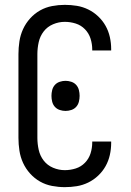

<svg xmlns="http://www.w3.org/2000/svg" viewBox="-20 -763 540 791"><path d="M247 8Q221 8 194.5 3Q168 -2 145 -15Q122 -28 104 -48Q86 -68 75 -92Q64 -116 60 -142.5Q56 -169 56 -195V-540Q56 -566 60 -592.5Q64 -619 75 -643Q86 -667 104 -687Q122 -707 145 -720Q168 -733 194.5 -738Q221 -743 247 -743Q272 -743 296.5 -739Q321 -735 343.5 -724Q366 -713 384.5 -695.5Q403 -678 415 -656.5Q427 -635 432.5 -610.5Q438 -586 438 -561V-555H360V-559Q360 -582 353 -604Q346 -626 330 -642.5Q314 -659 292 -666Q270 -673 247 -673Q222 -673 198.5 -663Q175 -653 160 -633.5Q145 -614 139.5 -589.5Q134 -565 134 -540V-195Q134 -170 139.5 -145.5Q145 -121 160 -101.5Q175 -82 198.5 -72Q222 -62 247 -62Q270 -62 292 -69Q314 -76 330 -92.5Q346 -109 353 -131Q360 -153 360 -176V-180H438V-174Q438 -149 432.5 -124.5Q427 -100 415 -78.5Q403 -57 384.5 -39.5Q366 -22 343.5 -11Q321 0 296.5 4Q272 8 247 8ZM250 -306Q238 -306 226 -310Q214 -314 206 -323Q198 -332 195 -344Q192 -356 192 -368Q192 -380 195 -392Q198 -404 206 -413Q214 -422 226 -426Q238 -430 250 -430Q262 -430 274 -426Q286 -422 294 -413Q302 -404 305 -392Q308 -380 308 -368Q308 -356 305 -344Q302 -332 294 -323Q286 -314 274 -310Q262 -306 250 -306Z"/></svg>

Font: Huly
Style: Regular
Weight: 400
Designer: Belleve Invis
Foundry: Belleve Invis
Version: Version 33.2.5; ttfautohint (v1.8.4)